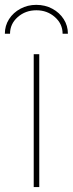

<svg xmlns="http://www.w3.org/2000/svg" viewBox="-47 -759 296 779"><path d="M89.8 0V-539.1H112.3V0ZM100.1 -739.3Q136.2 -739.3 165.3 -723.6Q194.3 -708 211.4 -681.4Q228.5 -654.8 228.5 -622.1H207Q207 -662.1 175.8 -689.7Q144.5 -717.3 100.6 -717.3Q56.2 -717.3 24.9 -689.7Q-6.3 -662.1 -6.3 -622.1H-27.3Q-27.3 -654.8 -10.3 -681.4Q6.8 -708 35.9 -723.6Q64.9 -739.3 100.1 -739.3Z"/></svg>

Font: Inter 18pt Thin
Style: Regular
Weight: 250
Designer: Rasmus Andersson
Foundry: rsms
Version: Version 4.001;git-66647c0bb